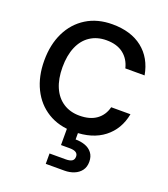

<svg xmlns="http://www.w3.org/2000/svg" viewBox="-171 -832 1067 1217"><g transform="rotate(20 363.0 -224.0)"><path d="M377 12Q276 12 202 -33.5Q128 -79 88 -160.5Q48 -242 48 -349Q48 -457 88 -538.5Q128 -620 202 -666Q276 -712 377 -712Q502 -712 580 -650.5Q658 -589 678 -477H548Q534 -536 490.5 -570Q447 -604 376 -604Q313 -604 266.5 -573.5Q220 -543 195.5 -485.5Q171 -428 171 -349Q171 -270 195.5 -213.5Q220 -157 266.5 -126.5Q313 -96 376 -96Q447 -96 490.5 -127.5Q534 -159 548 -215H678Q658 -109 580 -48.5Q502 12 377 12ZM281 264V194H389Q418 194 432 185Q446 176 446 155Q446 137 432 128Q418 119 389 119H331V-5H406V54Q441 54 470.5 64.5Q500 75 518 98.5Q536 122 536 158Q536 193 518.5 216.5Q501 240 471.5 252Q442 264 407 264Z"/></g></svg>

Font: DM Sans 10pt SemiBold
Style: Regular
Weight: 600
Version: Version 4.004;gftools[0.9.30]